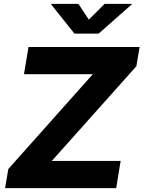

<svg xmlns="http://www.w3.org/2000/svg" viewBox="-20 -970 740 990"><path d="M6.3 0 22.9 -98.6 458.5 -587.4H103.5L127 -727.5H699.7L683.1 -628.4L247.1 -140.1H602.1L579.1 0ZM384.3 -950.2 438 -868.7 519.5 -950.2H659.7L659.2 -947.3L488.8 -796.9H363.8L243.7 -947.3L244.1 -950.2Z"/></svg>

Font: Inter 18pt ExtraBold
Style: Italic
Weight: 800
Italic angle: -9.3988°
Designer: Rasmus Andersson
Foundry: rsms
Version: Version 4.001;git-66647c0bb